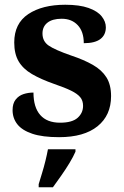

<svg xmlns="http://www.w3.org/2000/svg" viewBox="-20 -568 521 809"><path d="M229 10Q159 10 116 -4.5Q73 -19 53 -44.5Q33 -70 33 -104Q33 -132 46 -148.5Q59 -165 79 -171.5Q99 -178 121 -178Q121 -116 149.5 -83.5Q178 -51 233 -51Q284 -51 307 -71.5Q330 -92 330 -122Q330 -144 318 -158.5Q306 -173 279.5 -186Q253 -199 209 -214Q152 -234 114.5 -256Q77 -278 58.5 -309.5Q40 -341 40 -389Q40 -469 99 -508.5Q158 -548 255 -548Q315 -548 353 -534.5Q391 -521 408.5 -499Q426 -477 426 -453Q426 -421 403 -403.5Q380 -386 333 -386Q333 -435 307.5 -462Q282 -489 240 -489Q201 -489 180 -472.5Q159 -456 159 -427Q159 -394 185 -376Q211 -358 280 -334Q334 -316 371.5 -294.5Q409 -273 428.5 -242Q448 -211 448 -163Q448 -82 391 -36Q334 10 229 10ZM143 208Q149 188 157 162Q165 136 171.5 109.5Q178 83 182 61H298V71Q289 92 273 118.5Q257 145 238 172Q219 199 203 221H143Z"/></svg>

Font: Noto Serif Hebrew
Style: Bold
Weight: 700
Version: Version 2.003